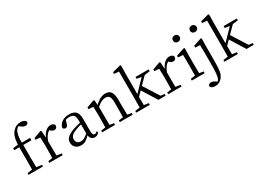

<svg xmlns="http://www.w3.org/2000/svg" viewBox="-11 -1850 4335 3155"><g transform="rotate(-30 2156.5 -272.0)"><path d="M38 0V-32L131 -45Q133 -167 133 -228V-468H37V-505L134 -517Q139 -605 157 -660Q174 -715 210 -752Q268 -817 355 -817Q393 -817 418 -804Q446 -790 454 -764Q452 -745 437.5 -733.5Q423 -722 398 -722Q363 -722 323 -753L294 -776Q265 -761 247 -732Q203 -667 207 -514H364V-468H209V-228Q209 -167 211 -45L313 -32V0Z M432 0V-32L514 -44Q517 -128 517 -228V-283Q517 -342 513 -424Q513 -431 513 -435L424 -442V-474L568 -527L582 -517L592 -386Q619 -452 663 -490Q707 -528 755 -528Q780 -528 801.5 -518Q823 -508 831 -492Q831 -424 775 -424Q745 -424 711 -453L697 -465Q630 -421 593 -319V-228Q593 -157 595 -45L687 -32V0Z M1035 14Q972 14 933 -20Q891 -56 891 -118Q891 -171 928 -207Q968 -248 1066 -283Q1144 -307 1199 -319V-351Q1199 -431 1173 -461Q1149 -488 1090 -488Q1052 -488 1020 -477L998 -403Q986 -359 949 -359Q908 -359 905 -397Q921 -458 975.5 -493Q1030 -528 1110 -528Q1195 -528 1234 -487Q1275 -444 1275 -348V-111Q1275 -35 1318 -35Q1341 -35 1363 -59L1380 -38Q1347 12 1293 12Q1255 12 1231.5 -11.5Q1208 -35 1201 -77Q1152 -27 1120 -8Q1081 14 1035 14ZM1064 -45Q1094 -45 1123 -60Q1149 -74 1199 -114V-287Q1130 -268 1087 -251Q1020 -226 993 -193Q972 -167 972 -132Q972 -89 998 -66Q1022 -45 1064 -45Z M1436 0V-32L1520 -44Q1523 -128 1523 -228V-283Q1523 -342 1519 -425Q1519 -432 1519 -435L1430 -442V-474L1574 -527L1588 -517L1596 -425Q1640 -473 1693 -500.5Q1746 -528 1796 -528Q1866 -528 1899 -483Q1933 -436 1933 -332V-228Q1933 -128 1936 -45L2015 -32V0H1770V-32L1855 -44Q1857 -154 1857 -228V-328Q1857 -404 1834 -436Q1812 -466 1763 -466Q1686 -466 1599 -386V-228Q1599 -155 1601 -45L1680 -32V0Z M2082 0V-32L2172 -45Q2174 -163 2174 -228V-726L2083 -734V-765L2238 -807L2253 -798L2250 -644V-254L2452 -463L2364 -479V-514H2613V-479L2512 -466L2381 -334L2566 -42L2640 -32V0H2502L2328 -280L2250 -201Q2250 -145 2252 -45L2339 -32V0Z M2688 0V-32L2770 -44Q2773 -128 2773 -228V-283Q2773 -342 2769 -424Q2769 -431 2769 -435L2680 -442V-474L2824 -527L2838 -517L2848 -386Q2875 -452 2919 -490Q2963 -528 3011 -528Q3036 -528 3057.5 -518Q3079 -508 3087 -492Q3087 -424 3031 -424Q3001 -424 2967 -453L2953 -465Q2886 -421 2849 -319V-228Q2849 -157 2851 -45L2943 -32V0Z M3136 0V-32L3222 -45Q3224 -155 3224 -228V-284Q3224 -386 3222 -436L3130 -442V-475L3287 -527L3302 -517L3299 -375V-228Q3299 -155 3301 -45L3380 -32V0ZM3259 -785Q3287 -785 3305 -768Q3323 -751 3323 -724Q3323 -697 3304.5 -680Q3286 -663 3259 -663Q3232 -663 3214 -680Q3196 -697 3196 -724Q3196 -751 3214 -768Q3232 -785 3259 -785Z M3428 273Q3385 273 3360 256Q3340 242 3337 221Q3350 182 3395 182Q3431 182 3469 210L3494 227Q3510 216 3520 193Q3536 161 3542 87Q3547 23 3547 -105V-283Q3547 -366 3544 -436L3455 -442V-475L3609 -527L3623 -517L3620 -375V-118Q3620 33 3609 96Q3597 168 3559 211Q3531 243 3502 257Q3470 273 3428 273ZM3583 -663Q3556 -663 3537.5 -680Q3519 -697 3519 -724Q3519 -751 3537 -768Q3555 -785 3582.5 -785Q3610 -785 3628 -768Q3646 -751 3646 -724Q3646 -697 3628 -680Q3610 -663 3583 -663Z M3754 0V-32L3844 -45Q3846 -163 3846 -228V-726L3755 -734V-765L3910 -807L3925 -798L3922 -644V-254L4124 -463L4036 -479V-514H4285V-479L4184 -466L4053 -334L4238 -42L4312 -32V0H4174L4000 -280L3922 -201Q3922 -145 3924 -45L4011 -32V0Z"/></g></svg>

Font: Cactus Classical Serif
Style: Regular
Weight: 400
Designer: Henry Chan (via Glyphwiki)、田海東、宇文滿月
Foundry: Moonlit Owen
Version: Version 1.000